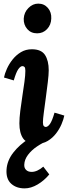

<svg xmlns="http://www.w3.org/2000/svg" viewBox="-20 -783 384 1060"><path d="M156 -511Q208 -511 228.5 -479.5Q249 -448 249 -395Q249 -371 244 -330Q239 -289 233 -244Q227 -199 222 -162Q217 -125 217 -108Q217 -92 222 -87Q227 -82 232 -82Q244 -82 256 -99Q268 -116 281 -161L335 -145Q331 -124 319.5 -97Q308 -70 289 -45.5Q270 -21 243.5 -5Q217 11 183 11Q128 11 107.5 -19Q87 -49 87 -102Q87 -131 92 -171Q97 -211 103.5 -253Q110 -295 115 -331.5Q120 -368 120 -392Q120 -409 115 -413.5Q110 -418 104 -418Q93 -418 81 -401Q69 -384 56 -339L2 -355Q6 -376 18 -403Q30 -430 49.5 -454.5Q69 -479 95.5 -495Q122 -511 156 -511ZM191 -763Q224 -763 244.5 -739Q265 -715 263 -680Q262 -646 240 -622.5Q218 -599 185 -599Q151 -599 130.5 -622.5Q110 -646 111 -680Q113 -715 137 -739Q161 -763 191 -763ZM116 257Q70 257 41.5 231Q13 205 16 154Q19 104 53 60Q87 16 140 -17.5Q193 -51 251 -70L247 -8Q215 5 184.5 25.5Q154 46 134.5 72Q115 98 114 126Q113 144 124 155Q135 166 155 166Q170 166 186.5 158.5Q203 151 219 137L252 180Q224 214 187.5 235.5Q151 257 116 257Z"/></svg>

Font: Lora
Style: Italic
Weight: 400
Italic angle: -3°
Designer: Olga Karpushina, Alexei Vanyashin (Cyrillic)
Foundry: Cyreal
Version: Version 3.008